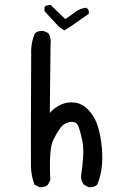

<svg xmlns="http://www.w3.org/2000/svg" viewBox="-20 -782 540 794"><path d="M143 -8 123 -18Q109 -53 108 -94.5Q107 -136 109 -558Q107 -605 125 -645Q139 -656 160 -654L180 -645Q193 -625 189 -596L186 -315Q207 -339 234.5 -350.5Q262 -362 291.5 -357.5Q321 -353 344.5 -328.5Q368 -304 380 -272.5Q392 -241 398.5 -194.5Q405 -148 402 -103.5Q399 -59 382 -18Q368 -6 347 -8L327 -18Q315 -33 315 -53Q330 -152 321 -196.5Q312 -241 303.5 -261Q295 -281 270.5 -277.5Q246 -274 231.5 -255.5Q217 -237 199.5 -201Q182 -165 188 -37L178 -18Q164 -6 143 -8ZM246 -656 223 -672 164 -736V-752L168 -758L189 -762L250 -703Q271 -717 291.5 -732.5Q312 -748 337 -750Q351 -740 347 -725Q321 -707 296.5 -689.5Q272 -672 246 -656Z"/></svg>

Font: Kosefont JP
Style: Regular
Weight: 400
Designer: Nozomi Seto 瀬戸のぞみ
Version: Version 3.00;June 19, 2020